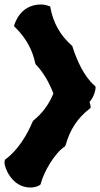

<svg xmlns="http://www.w3.org/2000/svg" viewBox="-27 -780 446 856"><path d="M377 -305C377 -306 376 -314 372 -325C395 -352 399 -383 399 -387V-391L398 -396L394 -399C348 -439 317 -508 297 -569L296 -574L293 -577C242 -622 211 -677 198 -744L197 -751L191 -753C190 -753 177 -760 156 -760C58 -760 37 -666 37 -669L36 -662L41 -658C89 -610 118 -558 130 -498L133 -492C163 -462 193 -412 211 -363C191 -314 161 -274 122 -243L118 -237C95 -180 52 -110 -1 -71L-5 -68L-6 -63C-6 -62 -7 -59 -7 -53C-7 -37 23 56 109 56C134 56 149 46 150 45L154 42L155 38C168 -12 215 -96 262 -127L266 -134C284 -200 318 -253 372 -295L377 -299Z"/></svg>

Font: Hanalei Fill
Style: Regular
Weight: 400
Designer: Astigmatic (AOETI)
Foundry: Astigmatic (AOETI)
Version: Version 1.000